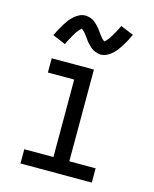

<svg xmlns="http://www.w3.org/2000/svg" viewBox="-114 -833 728 910"><g transform="rotate(15 250.0 -378.5)"><path d="M75 0V-70H218V-450H89V-520H296V-70H425V0ZM308 -597Q303 -597 298 -598Q293 -599 288.5 -600.5Q284 -602 279.5 -603.5Q275 -605 270.5 -608Q266 -611 262 -613.5Q258 -616 255 -619.5Q252 -623 248 -626.5Q244 -630 240.5 -634Q237 -638 234 -641.5Q231 -645 228.5 -649Q226 -653 223 -657Q220 -661 216.5 -665.5Q213 -670 210 -674Q207 -678 204 -681.5Q201 -685 196 -688.5Q191 -692 191 -694H193Q193 -693 189.5 -691Q186 -689 183.5 -686Q181 -683 178.5 -680.5Q176 -678 174.5 -676Q173 -674 171.5 -672Q170 -670 168.5 -668Q167 -666 165.5 -663.5Q164 -661 162.5 -658Q161 -655 159 -652.5Q157 -650 155.5 -646.5Q154 -643 152 -640Q150 -637 148 -633.5Q146 -630 144 -626Q142 -622 140 -618Q138 -614 136 -609.5Q134 -605 132 -601L68 -628Q77 -646 85 -661Q93 -676 101 -688.5Q109 -701 117 -711.5Q125 -722 136.5 -732.5Q148 -743 162 -750Q176 -757 192 -757Q197 -757 202 -756Q207 -755 211.5 -754Q216 -753 220.5 -751Q225 -749 229.5 -746.5Q234 -744 238 -741Q242 -738 245 -735Q248 -732 252 -728Q256 -724 259.5 -720Q263 -716 266 -712.5Q269 -709 271.5 -705Q274 -701 277 -697Q280 -693 283.5 -688.5Q287 -684 290 -680Q293 -676 296 -672.5Q299 -669 304 -665.5Q309 -662 309 -661H307L311 -663Q314 -665 316.5 -668Q319 -671 321.5 -674Q324 -677 325.5 -678.5Q327 -680 328.5 -682Q330 -684 331.5 -686.5Q333 -689 334.5 -691.5Q336 -694 337.5 -696.5Q339 -699 341 -702Q343 -705 344.5 -708Q346 -711 348 -714.5Q350 -718 352 -721.5Q354 -725 356 -728.5Q358 -732 360 -736Q362 -740 364 -744.5Q366 -749 368 -753L432 -727Q423 -708 415 -693Q407 -678 399 -665.5Q391 -653 383 -642.5Q375 -632 363.5 -621.5Q352 -611 338 -604Q324 -597 308 -597Z"/></g></svg>

Font: Iosevka Fixed
Style: Regular
Weight: 400
Monospace: yes
Designer: Belleve Invis
Foundry: Belleve Invis
Version: Version 33.2.4